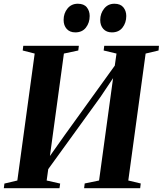

<svg xmlns="http://www.w3.org/2000/svg" viewBox="-31 -982 850 1002"><path d="M-11 0 -8 -24 59.5 -40 150 -702.5 87.5 -718.5 90.5 -743H380.5L377.5 -718.5L302.5 -702.5L222.5 -116.5L198.5 -124L307.5 -278L600.5 -684.5L562.5 -600.5L577 -702.5L510 -718.5L513 -743H798.5L796.5 -718.5L729 -702.5L638.5 -40L703.5 -24.5L700.5 0H408L411 -24.5L486 -40L563.5 -606L589.5 -619.5L493 -475.5L185 -50L227.5 -147.5L212.5 -40L283 -24L279.5 0ZM362 -813Q333.5 -813 317.2 -831Q301 -849 301 -878Q301 -912.5 321.2 -937.5Q341.5 -962.5 375 -962.5Q407 -962.5 422 -943.8Q437 -925 437 -898.5Q437 -863.5 417.5 -838.2Q398 -813 362 -813ZM553 -813Q524.5 -813 508.2 -831Q492 -849 492 -878Q492.5 -912.5 512.8 -937.5Q533 -962.5 566 -962.5Q597.5 -962.5 612.8 -943.8Q628 -925 628 -898.5Q628 -863.5 608.5 -838.2Q589 -813 553 -813Z"/></svg>

Font: Merriweather 120pt
Style: Bold Italic
Weight: 700
Italic angle: -7.8°
Version: Version 2.101